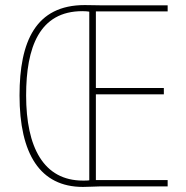

<svg xmlns="http://www.w3.org/2000/svg" viewBox="-20 -735 733 757"><path d="M314 -715C121 -715 57 -572 57 -359C57 -128 138 2 307 2C333 2 354 0 372 0H641V-25H358V-363H626V-388H358V-690H641V-714H379C356 -714 343 -715 314 -715ZM305 -691C317 -691 326 -690 332 -689V-24C325 -23 319 -23 307 -23C152 -23 83 -154 83 -359C83 -548 135 -691 305 -691Z"/></svg>

Font: Noto Sans Gujarati Condensed Thin
Style: Regular
Weight: 100
Width: 3
Designer: Jelle Bosma - Monotype Design Team, Universal Thirst
Foundry: Monotype Imaging Inc.
Version: Version 2.106